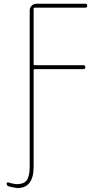

<svg xmlns="http://www.w3.org/2000/svg" viewBox="-20 -750 540 1001"><path d="M25.4 221.7Q15.6 218.8 14.6 208Q14.6 204.1 17.1 202.1Q19.5 200.2 24.4 201.2Q51.8 210 70.3 210Q104.5 210 119.6 189.5Q134.8 168.9 134.8 120.1V-695.3Q134.8 -710 145 -720.2Q155.3 -730.5 169.9 -730.5H424.8Q434.6 -730.5 434.6 -720.2Q434.6 -710 424.8 -710H160.2Q155.3 -710 155.3 -705.1V-415Q155.3 -410.2 160.2 -410.2H415Q424.8 -410.2 424.8 -399.9Q424.8 -389.6 415 -389.6H160.2Q155.3 -389.6 155.3 -384.8V120.1Q155.3 230.5 70.3 230.5Q57.6 229.5 25.4 221.7Z"/></svg>

Font: Rounded Mgen+ 1m thin
Style: Regular
Weight: 100
Designer: [Source Han Sans]
Ryoko NISHIZUKA  (kana & ideographs); Paul D. Hunt (Latin, Greek & Cyrillic); Wenlong ZHANG  (bopomofo
Version: Version 1.059.20150602